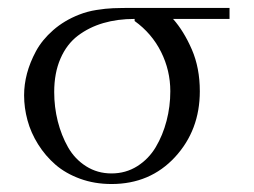

<svg xmlns="http://www.w3.org/2000/svg" viewBox="-20 -459 643 486"><path d="M41 -217.8Q41 -245.1 48.3 -272.9Q55.7 -300.8 71 -329.3Q86.4 -357.9 114.5 -382.6Q142.6 -407.2 180.2 -421.9Q201.2 -430.2 224.4 -433.8Q247.6 -437.5 266.1 -438.2Q284.7 -439 326.2 -439H561V-411.1H418Q445.3 -380.4 465.6 -333.7Q485.8 -287.1 485.8 -228Q485.8 -129.4 422.9 -61.3Q359.9 6.8 262.2 6.8Q219.2 6.8 182.6 -6.6Q146 -20 120.4 -42.2Q94.7 -64.5 76.4 -93.8Q58.1 -123 49.6 -154.5Q41 -186 41 -217.8ZM117.2 -226.1Q117.2 -188 126.2 -152.1Q135.3 -116.2 152.3 -86.2Q169.4 -56.2 198 -38.1Q226.6 -20 262.2 -20Q298.3 -20 327.4 -38.3Q356.4 -56.6 374.3 -86.7Q392.1 -116.7 401.6 -153.1Q411.1 -189.5 411.1 -228Q411.1 -280.8 387.7 -327.6Q364.3 -374.5 320.8 -405.8V-411.1Q277.3 -411.1 241.5 -400.6Q205.6 -390.1 177.2 -368.7Q148.9 -347.2 133.1 -310.8Q117.2 -274.4 117.2 -226.1Z"/></svg>

Font: Dehuti Alt
Style: Book
Weight: 400
Version: Version 1.2